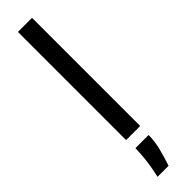

<svg xmlns="http://www.w3.org/2000/svg" viewBox="-318 -677 876 876"><g transform="rotate(-45 120.5 -239.0)"><path d="M75 0V-698H166V0ZM58 220Q72 156 75.5 116.5Q79 77 79 56H164Q164 96 153.5 137.5Q143 179 129 220Z"/></g></svg>

Font: Bricolage Grotesque 24pt
Style: Regular
Weight: 400
Designer: Mathieu Triay
Foundry: Atelier Triay
Version: Version 1.001;gftools[0.9.33.dev8+g029e19f]